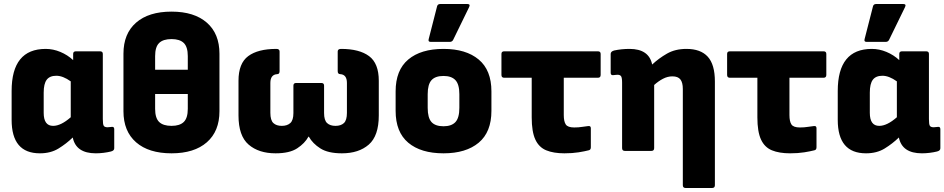

<svg xmlns="http://www.w3.org/2000/svg" viewBox="-20 -753 4712 958"><path d="M179 12Q38 12 38 -155V-299Q38 -509 208 -509Q245 -509 281 -494Q317 -479 345 -453V-484Q345 -497 359 -497H479Q493 -497 493 -484V-159Q493 -133 497.5 -125.5Q502 -118 517 -118Q524 -118 528.5 -119Q533 -120 539 -120Q550 -121 550 -108V-13Q550 -1 533 3Q517 7 497 9.5Q477 12 458 12Q359 12 343 -67Q311 -36 272 -12Q233 12 179 12ZM198 -190Q198 -125 245 -125Q284 -125 333 -168V-347Q294 -375 261 -375Q228 -375 213 -355Q198 -335 198 -291Z M836 -695Q949 -695 1012 -640Q1075 -585 1075 -485V-198Q1075 -98 1012 -43Q949 12 836 12Q722 12 659 -43Q596 -98 596 -198V-485Q596 -585 659 -640Q722 -695 836 -695ZM836 -558Q794 -558 774 -538.5Q754 -519 754 -473V-405H917V-473Q917 -519 897 -538.5Q877 -558 836 -558ZM836 -125Q877 -125 897 -144.5Q917 -164 917 -210V-284H754V-210Q754 -164 774 -144.5Q794 -125 836 -125Z M1355 12Q1271 12 1220.5 -31.5Q1170 -75 1170 -177V-350Q1170 -437 1218.5 -473Q1267 -509 1359 -509Q1375 -509 1375 -496V-398Q1375 -383 1363 -383Q1329 -381 1329 -339V-190Q1329 -153 1344 -139Q1359 -125 1386 -125Q1413 -125 1428.5 -139Q1444 -153 1444 -189V-326Q1444 -339 1458 -339H1583Q1597 -339 1597 -326V-189Q1597 -153 1612 -139Q1627 -125 1654 -125Q1681 -125 1696 -139Q1711 -153 1711 -190V-339Q1711 -381 1678 -383Q1665 -383 1665 -398V-496Q1665 -509 1682 -509Q1773 -509 1821.5 -473Q1870 -437 1870 -350V-177Q1870 -75 1820 -31.5Q1770 12 1686 12Q1617 12 1578.5 -12.5Q1540 -37 1521 -71H1519Q1501 -38 1463 -13Q1425 12 1355 12Z M2193 12Q2080 12 2017 -41Q1954 -94 1954 -200V-297Q1954 -403 2017 -456Q2080 -509 2193 -509Q2305 -509 2368.5 -456Q2432 -403 2432 -297V-200Q2432 -94 2368.5 -41Q2305 12 2193 12ZM2193 -123Q2233 -123 2252.5 -144Q2272 -165 2272 -215V-283Q2272 -332 2252.5 -353Q2233 -374 2193 -374Q2152 -374 2133 -353Q2114 -332 2114 -283V-215Q2114 -165 2133 -144Q2152 -123 2193 -123ZM2129 -544Q2115 -544 2119 -558L2161 -722Q2164 -733 2177 -733H2312Q2329 -733 2320 -716L2241 -554Q2236 -544 2224 -544Z M2796 12Q2742 12 2705.5 -3Q2669 -18 2651 -57Q2633 -96 2633 -167V-365H2496Q2482 -365 2482 -379V-484Q2482 -497 2496 -497H2963Q2977 -497 2977 -484V-379Q2977 -365 2963 -365H2793V-179Q2793 -147 2803 -132Q2813 -117 2845 -117Q2867 -117 2885 -120Q2903 -123 2915 -124Q2928 -126 2928 -113V-18Q2928 -5 2917 -3Q2898 2 2867 7Q2836 12 2796 12Z M3098 0Q3084 0 3084 -14V-340Q3084 -365 3079 -372.5Q3074 -380 3061 -380Q3054 -380 3049 -379Q3044 -378 3039 -378Q3027 -377 3027 -390V-484Q3027 -496 3044 -501Q3081 -509 3121 -509Q3218 -509 3234 -431Q3267 -462 3308 -485.5Q3349 -509 3405 -509Q3476 -509 3511.5 -470Q3547 -431 3547 -346V171Q3547 185 3533 185H3401Q3387 185 3387 171V-309Q3387 -341 3375 -356.5Q3363 -372 3335 -372Q3311 -372 3288 -360Q3265 -348 3244 -329V-14Q3244 0 3230 0Z M3922 12Q3868 12 3831.5 -3Q3795 -18 3777 -57Q3759 -96 3759 -167V-365H3622Q3608 -365 3608 -379V-484Q3608 -497 3622 -497H4089Q4103 -497 4103 -484V-379Q4103 -365 4089 -365H3919V-179Q3919 -147 3929 -132Q3939 -117 3971 -117Q3993 -117 4011 -120Q4029 -123 4041 -124Q4054 -126 4054 -113V-18Q4054 -5 4043 -3Q4024 2 3993 7Q3962 12 3922 12Z M4301 12Q4160 12 4160 -155V-299Q4160 -509 4330 -509Q4367 -509 4403 -494Q4439 -479 4467 -453V-484Q4467 -497 4481 -497H4601Q4615 -497 4615 -484V-159Q4615 -133 4619.5 -125.5Q4624 -118 4639 -118Q4646 -118 4650.5 -119Q4655 -120 4661 -120Q4672 -121 4672 -108V-13Q4672 -1 4655 3Q4639 7 4619 9.5Q4599 12 4580 12Q4481 12 4465 -67Q4433 -36 4394 -12Q4355 12 4301 12ZM4320 -190Q4320 -125 4367 -125Q4406 -125 4455 -168V-347Q4416 -375 4383 -375Q4350 -375 4335 -355Q4320 -335 4320 -291ZM4304 -544Q4290 -544 4294 -558L4336 -722Q4339 -733 4352 -733H4487Q4504 -733 4495 -716L4416 -554Q4411 -544 4399 -544Z"/></svg>

Font: Sofia Sans Black
Style: Regular
Weight: 900
Designer: Botio Nikoltchev, Ani Petrova
Foundry: lettersoup
Version: Version 4.100; ttfautohint (v1.8.3)